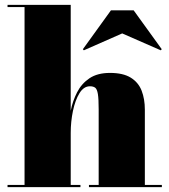

<svg xmlns="http://www.w3.org/2000/svg" viewBox="-20 -770 696 790"><path d="M482.8 -632.5 325 -563 321 -567.5 436.5 -727.5H529.9L645.5 -567.5L641.5 -563ZM11 -9H81V-741H11V-750H271V-314.5Q279 -354.5 297.2 -390.2Q315.5 -426 348.2 -448Q381 -470 432.5 -470Q486.5 -470 518 -450.5Q549.5 -431 562.8 -396.8Q576 -362.5 576 -319V-9H646V0H346V-9H386V-320.5Q386 -362.5 382.8 -382.8Q379.5 -403 371.8 -409Q364 -415 350 -415Q324.5 -415 307 -386.5Q289.5 -358 280.2 -313.8Q271 -269.5 271 -223V-9H311V0H11Z"/></svg>

Font: Bodoni* 24pt Fatface
Style: Regular
Weight: 900
Version: Version 2.3